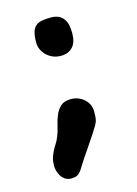

<svg xmlns="http://www.w3.org/2000/svg" viewBox="-88 -468 448 626"><g transform="rotate(-15 136.5 -155.0)"><path d="M146 -288.1Q131.3 -288.1 119.1 -293.2Q106.9 -298.3 97.9 -307.1Q88.9 -315.9 83.7 -327.1Q78.6 -338.4 78.6 -350.6Q78.6 -371.6 82.3 -384.8Q85.9 -397.9 94 -405.3Q102.1 -412.6 115 -415Q127.9 -417.5 146 -417.5Q162.1 -417.5 172.6 -412.1Q183.1 -406.7 189.2 -397.7Q195.3 -388.7 197.8 -376.5Q200.2 -364.3 200.2 -350.6Q200.2 -318.8 185.5 -303.5Q170.9 -288.1 146 -288.1ZM30.8 52.7Q30.8 37.1 34.4 25.6Q38.1 14.2 43.2 4.2Q48.3 -5.9 54.2 -14.9Q60.1 -23.9 64.5 -34.7Q71.3 -50.8 75.4 -69.8Q79.6 -88.9 86.4 -105.2Q93.3 -121.6 105.2 -132.6Q117.2 -143.6 140.1 -143.6Q153.8 -143.6 165.5 -138.7Q177.2 -133.8 185.5 -126Q193.8 -118.2 198.5 -107.7Q203.1 -97.2 203.1 -86.4Q203.1 -77.6 202.9 -71.8Q202.6 -65.9 201.9 -60.8Q201.2 -55.7 199.5 -51Q197.8 -46.4 194.3 -40Q189.9 -32.2 179 -15.4Q168 1.5 155.3 19.8Q142.6 38.1 131.6 54.7Q120.6 71.3 116.2 78.6Q109.4 91.3 100.8 99.1Q92.3 106.9 75.2 106.9Q63 106.9 54.4 101.1Q45.9 95.2 40.8 86.9Q35.6 78.6 33.2 69.3Q30.8 60.1 30.8 52.7Z"/></g></svg>

Font: Short Stack
Style: Regular
Weight: 400
Designer: James Grieshaber
Foundry: James Grieshaber
Version: Version 1.002